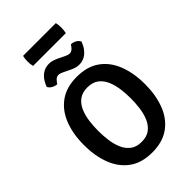

<svg xmlns="http://www.w3.org/2000/svg" viewBox="-306 -1153 1274 1274"><g transform="rotate(-45 331.0 -516.0)"><path d="M44 -342Q44 -445.5 75.2 -525.5Q106.5 -605.5 170 -651Q233.5 -696.5 330.5 -696.5Q428.5 -696.5 492 -650.8Q555.5 -605 586.2 -524.8Q617 -444.5 617 -342Q617 -238.5 586 -158Q555 -77.5 491.5 -32Q428 13.5 330.5 13.5Q232.5 13.5 169.2 -32.5Q106 -78.5 75 -158.8Q44 -239 44 -342ZM177.5 -342Q177.5 -299 183.2 -254Q189 -209 205 -171Q221 -133 251.5 -109.5Q282 -86 330.5 -86Q379.5 -86 409.8 -109.5Q440 -133 456 -171Q472 -209 477.8 -254Q483.5 -299 483.5 -342Q483.5 -385 477.8 -429.8Q472 -474.5 456 -512.5Q440 -550.5 409.8 -573.8Q379.5 -597 330.5 -597Q282 -597 251.5 -573.8Q221 -550.5 205 -512.5Q189 -474.5 183.2 -429.8Q177.5 -385 177.5 -342ZM285.5 -782.5Q277.5 -786 269.5 -788.8Q261.5 -791.5 253 -791.5Q232 -791.5 214.5 -767L204.5 -753Q186 -753.5 167.5 -764Q149 -774.5 142.5 -790.5L150 -808Q166.5 -845 194.8 -866.8Q223 -888.5 261.5 -888.5Q278.5 -888.5 294.5 -883.5Q310.5 -878.5 323.5 -872.5L374 -848Q382.5 -844 391.2 -841.2Q400 -838.5 408 -838.5Q429 -838.5 446.5 -863L456.5 -876.5Q475 -876 493.5 -865.8Q512 -855.5 518.5 -839L511 -822Q494.5 -785 466 -763Q437.5 -741 399.5 -741Q382.5 -741 366.2 -746.2Q350 -751.5 337.5 -757.5ZM177 -952.5Q171.5 -974 171.5 -999Q171.5 -1023.5 177 -1046.5H484.5Q487 -1034 488.2 -1024.2Q489.5 -1014.5 489.5 -1000Q489.5 -975 484.5 -952.5Z"/></g></svg>

Font: Signika Negative SemiBold
Style: Regular
Weight: 600
Designer: Anna Giedryś
Foundry: Anna Giedryś
Version: Version 2.000; ttfautohint (v1.8.3) -l 8 -r 50 -G 200 -x 9 -